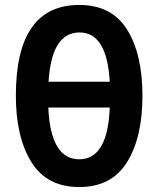

<svg xmlns="http://www.w3.org/2000/svg" viewBox="-20 -745 639 775"><path d="M300 -725Q44 -725 44 -359Q44 -192 106.5 -91Q169 10 300 10Q430 10 492.5 -90Q555 -190 555 -358Q555 -526 493 -625.5Q431 -725 300 -725ZM423 -415H176Q188 -614 301 -614Q412 -614 423 -415ZM175 -311H423Q415 -102 300 -102Q184 -102 175 -311Z"/></svg>

Font: Noto Sans UI Condensed
Style: Bold
Weight: 700
Width: 3
Designer: Monotype Design Team
Foundry: Monotype Imaging Inc.
Version: 1.001